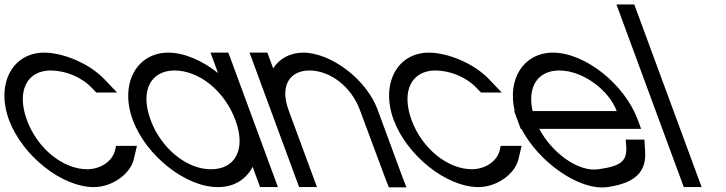

<svg xmlns="http://www.w3.org/2000/svg" viewBox="-124 -819 3254 861"><path d="M343.9 -464 401 -404H308L288.6 -424C242.6 -473 171.9 -502 104.5 -503C-4.5 -503 -50.2 -410 -3.6 -281C43.9 -152 158.9 -60 267.9 -60C330.5 -61 380.9 -98 392.2 -146L396.2 -165H490.2L475.6 -104C460.2 -40 382 19 297.4 20C152.4 20 -23.6 -121 -83.6 -281C-142.6 -441 -70 -583 75 -583H76C160.4 -582 275.7 -535 343.9 -464Z M471.4 -281C412.4 -441 486.4 -582 630 -583C702.6 -583 783.7 -547.1 853.8 -491.3L834.8 -543L820 -583H900L914.8 -543L1010 -284.8L1011.4 -281L1107.6 -20L1122.4 20H1042.4L1027.6 -20L1008.9 -70.8C980.2 -15.1 925.7 20.5 852.4 20C707.4 20 530 -122 471.4 -281ZM551.4 -281C598.9 -152 715.2 -59 822.9 -60C930.6 -60 979.1 -148.8 933.1 -276.3L931.4 -281C883.4 -411 769.9 -502 659.5 -503C550.5 -503 503.4 -411 551.4 -281Z M1101 -512.6C1128.6 -555.4 1175.6 -582.5 1235 -583C1362 -583 1521 -461 1569.8 -326L1682.6 -20L1698.7 21H1619.7L1604 -19L1489.8 -326C1451.4 -430 1357.9 -502 1264.5 -503C1171.5 -503 1131.4 -430 1169.8 -326L1184.5 -286L1282.6 -20L1297.4 20H1217.4L1202.6 -20L1104.5 -286L1089.8 -326L1009.8 -543L995 -583H1075L1089.8 -543Z M2068.9 -464 2126 -404H2033L2013.6 -424C1967.6 -473 1896.9 -502 1829.5 -503C1720.5 -503 1674.8 -410 1721.4 -281C1768.9 -152 1883.9 -60 1992.9 -60C2055.5 -61 2105.9 -98 2117.2 -146L2121.2 -165H2215.2L2200.6 -104C2185.2 -40 2107 19 2022.4 20C1877.4 20 1701.4 -121 1641.4 -281C1582.4 -441 1655 -583 1800 -583H1801C1885.4 -582 2000.7 -535 2068.9 -464Z M2264.5 -321H2641.6C2608.4 -411 2494.9 -502 2384.5 -503C2287.1 -503 2239.9 -429.5 2264.5 -321ZM2214.3 -241H2211.1L2196.4 -281L2181.6 -321H2184.2C2150 -464.5 2223.4 -582.1 2355 -583C2500 -583 2677.4 -441 2736.4 -281L2751.1 -241H2711.1H2294.3C2352.5 -130.8 2471.7 -46.6 2558.9 -60H2559.9C2667.3 -75 2688.1 -100 2684.2 -165L2681.8 -193H2765.8L2769 -141C2775.1 -54 2730.7 2 2599.4 20C2472.8 37.4 2290.4 -94.1 2214.3 -241Z M2655.1 -759 2640.3 -799H2720.3L2735.1 -759L3007.6 -20L3022.4 20H2942.4L2927.6 -20Z"/></svg>

Font: Nordica Plus
Style: NordicaClassicLightOpObl
Weight: 300
Version: Version 1.01